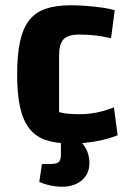

<svg xmlns="http://www.w3.org/2000/svg" viewBox="-20 -532 491 728"><path d="M249 12Q192 12 153.5 -1Q115 -14 91 -45Q67 -76 56 -126Q45 -176 45 -250Q45 -324 56 -374.5Q67 -425 91 -455.5Q115 -486 154 -499Q193 -512 249 -512Q277 -512 308.5 -509.5Q340 -507 368.5 -503Q397 -499 415 -493L401 -387Q372 -394 342.5 -397.5Q313 -401 281 -401Q238 -401 221 -383Q204 -365 204 -322V-107Q230 -99 281 -99Q314 -99 345 -105Q376 -111 412 -125L426 -19Q388 -4 342.5 4Q297 12 249 12ZM215 176Q171 176 129 158L139 90H168Q193 90 202 83Q211 76 211 53V-21H250Q281 -7 300 22Q319 51 319 86Q319 127 290.5 151.5Q262 176 215 176Z"/></svg>

Font: Changa SemiBold
Style: Regular
Weight: 600
Designer: Eduardo Rodriguez Tunni
Foundry: Eduardo Rodriguez Tunni
Version: Version 3.002; ttfautohint (v1.8.2)